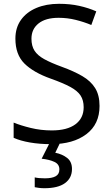

<svg xmlns="http://www.w3.org/2000/svg" viewBox="-20 -744 588 1004"><path d="M500.5 -189.9Q500.5 -94.2 431.4 -42.2Q362.3 9.8 247.6 9.8Q186.5 9.8 136.2 1Q85.9 -7.8 51.3 -23.4V-103Q87.9 -87.9 140.6 -75Q193.4 -62 251 -62Q331.1 -62 374.3 -94Q417.5 -126 417.5 -183.1Q417.5 -219.7 401.4 -244.4Q385.3 -269 347.9 -289.3Q310.5 -309.6 246.1 -332.5Q155.3 -364.7 107.9 -411.6Q60.5 -458.5 60.5 -542Q60.5 -599.1 89.6 -639.9Q118.7 -680.7 170.2 -702.4Q221.7 -724.1 288.6 -724.1Q345.7 -724.1 394.3 -713.4Q442.9 -702.6 483.4 -684.6L457.5 -613.3Q418.9 -629.4 375.7 -640.1Q332.5 -650.9 286.6 -650.9Q218.3 -650.9 181.4 -621.3Q144.5 -591.8 144.5 -541.5Q144.5 -503.9 160.4 -479Q176.3 -454.1 211.2 -434.8Q246.1 -415.5 303.7 -394.5Q366.7 -371.6 410.6 -345.9Q454.6 -320.3 477.5 -283.4Q500.5 -246.6 500.5 -189.9ZM356.4 139.6Q356.4 187 319.8 213.6Q283.2 240.2 212.4 240.2Q197.3 240.2 183.6 238.5Q169.9 236.8 161.6 234.9V183.6Q182.1 188.5 214.8 188.5Q251.5 188.5 271 177.7Q290.5 167 290.5 141.6Q290.5 114.7 264.4 102.5Q238.3 90.3 197.8 85.9L241.2 0H295.4L269 54.7Q305.7 62 331.1 81.8Q356.4 101.6 356.4 139.6Z"/></svg>

Font: Open Sans
Style: Regular
Weight: 400
Designer: Monotype Design Team
Foundry: Monotype Imaging Inc.
Version: Version 3.000; ttfautohint (v1.8.4)